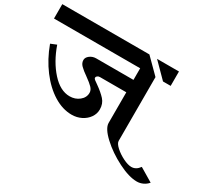

<svg xmlns="http://www.w3.org/2000/svg" viewBox="-159 -937 1379 1260"><g transform="rotate(30 530.0 -307.0)"><path d="M755 -580V-97Q755 -78 783 -52.5Q811 -27 848.5 -8.5Q886 10 912 10Q947 10 972 -25L1074 36Q1058 55 1036 65Q1014 75 991 75Q931 75 847 32.5Q763 -10 701 -67.5Q639 -125 639 -166V-398H439Q428 -398 420.5 -392Q413 -386 413 -378Q413 -372 421.5 -365Q430 -358 448 -346Q492 -315 518.5 -286Q545 -257 545 -213Q545 -180 525.5 -152Q506 -124 473 -107.5Q440 -91 401 -91Q332 -91 264 -133Q196 -175 139 -250.5Q82 -326 46 -424L90 -442Q128 -333 193 -261Q258 -189 329 -189Q371 -189 401.5 -213.5Q432 -238 432 -274Q432 -295 414.5 -313Q397 -331 362 -356Q326 -381 307.5 -399.5Q289 -418 289 -441Q289 -461 309.5 -476.5Q330 -492 357 -492H639V-580H-14V-689H646ZM870 -580H812L704 -689H870Z"/></g></svg>

Font: Amita
Style: Bold
Weight: 700
Designer: Eduardo Rodriguez Tunni, Modular Infotech, Brian J. Bonislawsky
Foundry: Eduardo Rodriguez Tunni, Modular Infotech, Brian J. Bonislawsky
Version: Version 1.003